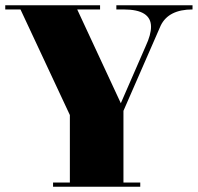

<svg xmlns="http://www.w3.org/2000/svg" viewBox="-60 -720 753 731"><path d="M515 -618Q515 -684 411 -684H383V-700H673V-684Q582 -684 552 -623L410 -298V-25H474V-9H142V-25H206V-282L18 -684H-40V-700H321V-684H234L400 -327L495 -545Q515 -588 515 -618Z"/></svg>

Font: Elsie Black
Style: Regular
Weight: 900
Designer: Alejandro Inler
Foundry: Alejandro Inler
Version: 1.002